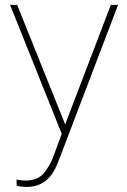

<svg xmlns="http://www.w3.org/2000/svg" viewBox="-20 -548 518 782"><path d="M249 -50.8 431.6 -528.3H460.9L226.1 87.9Q219.7 104.5 210.7 126Q201.7 147.5 186.5 167.5Q171.4 187.5 147.2 200.4Q123 213.4 86.9 213.4Q79.1 213.4 66.4 211.9Q53.7 210.4 47.9 208L47.4 183.1Q54.7 185.1 66.4 186.3Q78.1 187.5 83 187.5Q132.3 187.5 157.7 158.2Q183.1 128.9 199.7 83L231.4 -2.9L21 -528.3H49.8L245.6 -41Z"/></svg>

Font: Vazirmatn RD FD Thin
Style: Regular
Weight: 100
Designer: Saber Rastikerdar
Foundry: Saber Rastikerdar
Version: Version 33.003